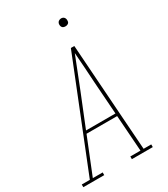

<svg xmlns="http://www.w3.org/2000/svg" viewBox="-256 -1012 976 1113"><g transform="rotate(-30 231.5 -456.0)"><path d="M-37 0V-18H17L304 -735H327L361 -245L377 -18H428V0H288V-18H356L339 -259H134L37 -18H103V0ZM141 -277H338L323 -490Q320 -542 316.5 -594Q313 -646 309 -698Q289 -646 268 -594Q247 -542 227 -490ZM340 -859Q334 -859 328 -861Q322 -863 318.5 -868Q315 -873 314 -879Q313 -885 314 -891Q315 -896 317.5 -900Q320 -904 323.5 -906.5Q327 -909 331.5 -910.5Q336 -912 340 -912Q347 -912 352.5 -909.5Q358 -907 361.5 -902Q365 -897 366 -891Q367 -885 366 -879Q366 -874 363.5 -870Q361 -866 357 -863.5Q353 -861 349 -860Q345 -859 340 -859Z"/></g></svg>

Font: Iosevka Slab Thin Oblique
Style: Regular
Weight: 100
Italic angle: -9°
Monospace: yes
Designer: Belleve Invis
Foundry: Belleve Invis
Version: Version 11.1.0; ttfautohint (v1.8.3)